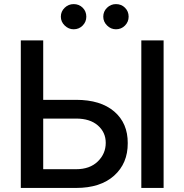

<svg xmlns="http://www.w3.org/2000/svg" viewBox="-20 -926 905 946"><path d="M192.9 -434.1H355Q475.6 -434.1 542.7 -376.7Q609.9 -319.3 609.4 -220.7Q609.9 -121.1 542.2 -60.5Q474.6 0 355 0H82.5V-727.1H192.9ZM786.1 -727.1V0H676.3V-727.1ZM192.9 -341.8V-92.3H355Q422.4 -92.3 461.7 -130.4Q501 -168.5 501 -222.2Q501 -273.9 462.2 -307.9Q423.3 -341.8 355 -341.8ZM342.8 -781.7Q317.9 -781.7 298.8 -800.3Q279.8 -818.8 279.8 -843.8Q279.8 -869.6 298.6 -887.7Q317.4 -905.8 342.8 -905.8Q369.6 -905.8 387.5 -887.9Q405.3 -870.1 405.3 -843.8Q405.3 -818.4 387.2 -800Q369.1 -781.7 342.8 -781.7ZM551.3 -781.7Q526.4 -781.7 507.6 -800.3Q488.8 -818.8 488.8 -843.8Q488.8 -869.6 507.3 -887.7Q525.9 -905.8 551.3 -905.8Q578.1 -905.8 595.9 -887.9Q613.8 -870.1 613.8 -843.8Q613.8 -818.4 595.7 -800Q577.6 -781.7 551.3 -781.7Z"/></svg>

Font: Karasuma Gothic
Style: Regular
Weight: 500
Designer: Rasmus Andersson / Ryoko Nishizuka
Foundry: Genbu
Version: Version 1.00